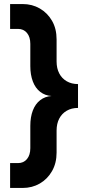

<svg xmlns="http://www.w3.org/2000/svg" viewBox="-20 -730 446 950"><path d="M366 -196 235 -255Q203 -257 179 -275.5Q155 -294 142.5 -327Q130 -360 130 -403V-513Q130 -547 113.5 -567Q97 -587 69 -587H30V-710H92Q139 -710 177 -688Q215 -666 237.5 -627Q260 -588 260 -535V-426Q260 -392 273 -367Q286 -342 310 -328Q334 -314 366 -314ZM92 200H30V77H69Q97 77 113.5 57Q130 37 130 3V-107Q130 -151 142.5 -183.5Q155 -216 179 -234.5Q203 -253 235 -255L366 -314V-196Q334 -196 310 -182Q286 -168 273 -143Q260 -118 260 -84V25Q260 77 237.5 116.5Q215 156 177 178Q139 200 92 200Z"/></svg>

Font: Fustat ExtraBold
Style: Regular
Weight: 800
Designer: Mohamed Gaber, Khaled Hosny, Laura Garcia Mut
Foundry: Kief Type Foundry, Alif Type Foundry, Hard Type Foundry
Version: Version 1.007